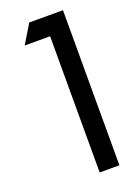

<svg xmlns="http://www.w3.org/2000/svg" viewBox="-135 -754 577 808"><g transform="rotate(-20 153.5 -350.0)"><path d="M254.9 -2.9H166.5V-612.8H52.7L104 -697.3H254.9Z"/></g></svg>

Font: Kawthoolei
Style: Bold
Weight: 700
Designer: Moe Zed
Foundry: Moe Zed
Version: Version 1.000;July 10, 2024;FontCreator 14.0.0.2901 32-bit